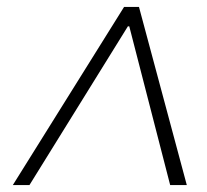

<svg xmlns="http://www.w3.org/2000/svg" viewBox="-20 -720 598 554"><path d="M17 -186 338 -700H381L519 -186H471L353 -644H349L65 -186Z"/></svg>

Font: DM Sans 36pt ExtraLight
Style: Italic
Weight: 250
Italic angle: -10°
Designer: Colophon Foundry, Jonny Pinhorn
Foundry: Colophon Foundry
Version: Version 4.004;gftools[0.9.30]